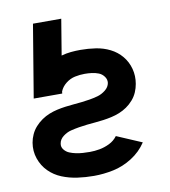

<svg xmlns="http://www.w3.org/2000/svg" viewBox="-79 -753 734 829"><g transform="rotate(-10 288.0 -338.5)"><path d="M267 8Q309 8 352 -1Q395 -10 434.5 -35Q474 -60 499 -98L389 -145Q375 -126 353.5 -115.5Q332 -105 310 -101Q288 -97 267 -97Q252 -97 236.5 -98Q221 -99 206.5 -102Q192 -105 178.5 -110.5Q165 -116 155.5 -128Q146 -140 149 -155Q152 -173 168.5 -185.5Q185 -198 203 -202.5Q221 -207 239 -210Q257 -213 275.5 -215Q294 -217 312 -218.5Q330 -220 348 -222.5Q366 -225 384 -229Q402 -233 419.5 -240Q437 -247 453 -258Q469 -269 482 -284Q495 -299 502.5 -316.5Q510 -334 513 -352Q519 -386 510.5 -418Q502 -450 481.5 -474.5Q461 -499 432 -513.5Q403 -528 370 -533Q337 -538 303 -538Q282 -538 261 -536Q240 -534 219 -528L245 -685H121L68 -366H193L194 -375Q202 -395 220.5 -409.5Q239 -424 260.5 -428.5Q282 -433 303 -433Q319 -433 334.5 -431Q350 -429 364 -423.5Q378 -418 387.5 -405Q397 -392 395 -377Q392 -359 375.5 -346Q359 -333 341 -328Q323 -323 305 -320Q287 -317 269 -315Q251 -313 233 -311.5Q215 -310 196.5 -307.5Q178 -305 160 -301Q142 -297 124.5 -290Q107 -283 91 -272Q75 -261 62 -246.5Q49 -232 41 -214.5Q33 -197 30 -179Q24 -143 35.5 -109.5Q47 -76 71 -52Q95 -28 127 -15Q159 -2 194.5 3Q230 8 267 8Z"/></g></svg>

Font: Iosevka Sparkle
Style: Bold Italic
Weight: 700
Italic angle: -9°
Designer: Belleve Invis
Foundry: Belleve Invis
Version: Version 4.5.0; ttfautohint (v1.8.3)